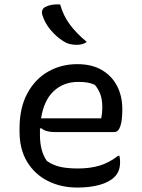

<svg xmlns="http://www.w3.org/2000/svg" viewBox="-20 -833 640 865"><path d="M328 -544Q394 -544 439 -517.5Q484 -491 507.5 -445.5Q531 -400 531 -342V-338Q531 -290 522 -264Q513 -238 495 -238H225Q186 -238 165 -256L160 -253Q160 -245 160 -236V-225Q160 -189 167.5 -160Q175 -131 191 -108Q218 -89 250.5 -81.5Q283 -74 332 -74Q386 -74 429 -87Q472 -100 512 -131H518Q521 -119 521 -103Q521 -80 514.5 -64Q508 -48 496 -36Q472 -12 428 0Q384 12 329 12Q255 12 196 -17.5Q137 -47 102.5 -103.5Q68 -160 68 -241V-253Q68 -347 103 -412Q138 -477 197 -510.5Q256 -544 328 -544ZM332 -464Q267 -464 222.5 -423Q178 -382 165 -300H436Q441 -325 441 -348Q441 -383 432.5 -407Q424 -431 407 -451Q391 -458 374.5 -461Q358 -464 332 -464ZM251 -813Q265 -763 294 -723.5Q323 -684 371 -644Q361 -637 349.5 -634Q338 -631 326 -631Q310 -631 295 -634.5Q280 -638 266 -647Q234 -667 208 -698Q182 -729 171 -765Q167 -776 170.5 -786.5Q174 -797 185 -802Q209 -815 251 -813Z"/></svg>

Font: Recursive Sn Csl St
Style: Regular
Weight: 400
Version: Version 1.079;hotconv 1.0.112;makeotfexe 2.5.65598; ttfautoh